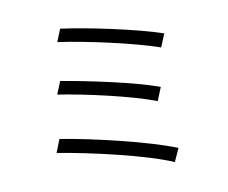

<svg xmlns="http://www.w3.org/2000/svg" viewBox="-83 -856 1165 981"><g transform="rotate(-10 500.0 -365.5)"><path d="M288 -752 262 -687C399 -669 657 -612 780 -568L808 -636C682 -680 417 -736 288 -752ZM242 -489 215 -423C356 -402 598 -347 715 -301L743 -370C618 -416 378 -466 242 -489ZM187 -198 160 -130C321 -104 615 -38 747 21L778 -47C642 -103 354 -171 187 -198Z"/></g></svg>

Font: Noto Sans CJK JP DemiLight
Style: Regular
Weight: 350
Designer: Ryoko NISHIZUKA (kana & ideographs); Paul D. Hunt (Latin, Greek & Cyrillic); Wenlong ZHANG (bopomofo); Sandoll Communica
Foundry: Adobe Systems Incorporated
Version: Version 1.004;PS 1.004;hotconv 1.0.82;makeotf.lib2.5.63406